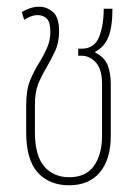

<svg xmlns="http://www.w3.org/2000/svg" viewBox="-20 -543 415 572"><path d="M186 9Q127 9 92.5 -29Q58 -67 58 -149V-228Q58 -275 69 -302Q80 -329 96 -355Q112 -381 121 -402.5Q130 -424 130 -447Q130 -478 119 -488Q108 -498 92 -498Q82 -498 70.5 -493.5Q59 -489 52 -484L45 -507Q56 -514 69.5 -518.5Q83 -523 97 -523Q119 -523 137.5 -507.5Q156 -492 156 -450Q156 -416 144.5 -391.5Q133 -367 118 -341Q102 -314 93 -290.5Q84 -267 84 -229V-150Q84 -79 112 -47Q140 -15 186 -15Q236 -15 260 -49Q284 -83 284 -139V-293Q284 -336 266 -356.5Q248 -377 222 -377H213V-398H223Q261 -398 275 -432.5Q289 -467 289 -517H315Q315 -463 303 -433Q291 -403 264 -389V-386Q291 -373 300.5 -349Q310 -325 310 -294V-138Q310 -68 277.5 -29.5Q245 9 186 9Z"/></svg>

Font: Noto Sans Thai UI ExtCond Thin
Style: Regular
Weight: 100
Width: 2
Designer: Monotype Design Team
Foundry: Monotype Imaging Inc.
Version: Version 2.000